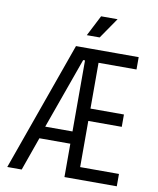

<svg xmlns="http://www.w3.org/2000/svg" viewBox="-95 -953 842 1026"><g transform="rotate(10 326.5 -440.0)"><path d="M158 -181 93.8 0H15.5L265 -700H325.8V-633H315.8L177.8 -247.5H325.8V-181ZM605.2 -700V-633H399.2V-384.5H580.8V-317.5H399.2V-67H609.8V0H325.8V-700ZM459 -880 381.5 -767.5H311.8L369.5 -880Z"/></g></svg>

Font: Space Grotesk Variable
Style: Regular
Weight: 400
Designer: Florian Karsten (Space Grotesk), Colophon Foundry (Space Mono)
Foundry: Florian Karsten
Version: Version 1.106